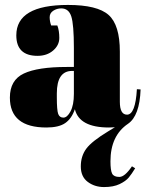

<svg xmlns="http://www.w3.org/2000/svg" viewBox="-20 -506 589 777"><path d="M445 9 421 10Q301 10 283 -64Q270 -26 244 -8Q218 10 168 10Q20 10 20 -111Q20 -182 76.5 -208.5Q133 -235 250 -235H279V-312Q279 -407 268.5 -439.5Q258 -472 228 -472Q210 -472 195.5 -462.5Q181 -453 181 -436.5Q181 -420 187 -403H212Q220 -382 220 -352.5Q220 -323 195 -301.5Q170 -280 132 -280Q46 -280 46 -363Q46 -486 255 -486Q374 -486 419.5 -445.5Q465 -405 465 -297V-94Q465 -42 494 -42Q528 -42 534 -145L549 -144Q545 -37 498 -5Q427 43 427 147Q427 184 434 197Q441 210 463 210Q485 210 514 167L527 175Q513 198 501 212.5Q489 227 464 239Q439 251 401 251Q363 251 335 230Q307 209 307 167.5Q307 126 329 96Q351 66 417 26ZM279 -126V-219H272Q210 -219 210 -128V-112Q210 -60 215.5 -45Q221 -30 236.5 -30Q252 -30 265.5 -55.5Q279 -81 279 -126Z"/></svg>

Font: SVN-Abril Fatface
Style: Regular
Weight: 400
Designer: Veronika Burian, Jos? Scaglione
Foundry: TypeTogether
Version: Version 1.001